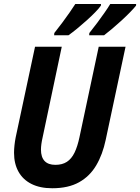

<svg xmlns="http://www.w3.org/2000/svg" viewBox="-20 -953 716 982"><path d="M247.1 9.8Q184.6 9.8 140.9 -12.2Q97.2 -34.2 74.5 -75Q51.8 -115.7 51.8 -171.4Q51.8 -188.5 54 -209.5Q56.2 -230.5 60.1 -250L159.2 -713.9H295.9L197.8 -249.5Q193.8 -232.4 191.7 -216.6Q189.5 -200.7 189.5 -188Q189.5 -149.4 208 -129.6Q226.6 -109.9 263.2 -109.9Q298.3 -109.9 322 -125.2Q345.7 -140.6 361.1 -172.1Q376.5 -203.6 386.7 -252.4L484.9 -713.9H622.1L520.5 -237.3Q504.9 -162.6 471.9 -106.9Q439 -51.3 384.3 -20.8Q329.6 9.8 247.1 9.8ZM436 -772.5 437 -784.2Q458 -810.1 477.8 -836.9Q497.6 -863.8 514.9 -888.4Q532.2 -913.1 543.9 -932.6H676.3L675.8 -924.3Q665 -910.6 645.5 -890.6Q626 -870.6 602.1 -848.6Q578.1 -826.7 554.4 -806.6Q530.8 -786.6 512.2 -772.5ZM256.8 -772.5 257.8 -784.2Q278.8 -810.5 298.8 -837.4Q318.8 -864.3 335.9 -888.9Q353 -913.6 365.2 -932.6H496.6L496.1 -924.3Q486.3 -910.2 467 -890.4Q447.8 -870.6 423.6 -848.9Q399.4 -827.1 375 -807.1Q350.6 -787.1 330.1 -772.5Z"/></svg>

Font: Open Sans SemiCondensed
Style: Bold Italic
Weight: 700
Width: 4
Italic angle: -12°
Designer: Monotype Design Team
Foundry: Monotype Imaging Inc.
Version: Version 3.003